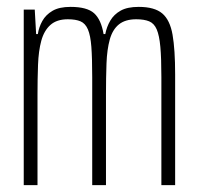

<svg xmlns="http://www.w3.org/2000/svg" viewBox="-20 -538 572 558"><path d="M49 0V-510H81L85 -439H90Q93 -459 103 -477Q113 -495 132.5 -506.5Q152 -518 185 -518Q233 -518 253.5 -499.5Q274 -481 281 -439H286Q290 -460 300.5 -478Q311 -496 330.5 -507Q350 -518 383 -518Q429 -518 451.5 -499Q474 -480 481.5 -437Q489 -394 489 -322V0H449V-314Q449 -369 446 -402Q443 -435 435.5 -452.5Q428 -470 413.5 -476Q399 -482 376 -482Q344 -482 325.5 -467Q307 -452 299 -423Q291 -394 289.5 -353.5Q288 -313 288 -263V0H248V-314Q248 -369 245.5 -402Q243 -435 235.5 -452.5Q228 -470 214 -476Q200 -482 177 -482Q145 -482 126.5 -465.5Q108 -449 100 -419.5Q92 -390 90.5 -349.5Q89 -309 89 -263V0Z"/></svg>

Font: Saira UltraCondensed ExtraLight
Style: Regular
Weight: 250
Width: 1
Designer: Hector Gatti with collaboration of the Omnibus-Type team
Foundry: Omnibus-Type
Version: Version 1.101